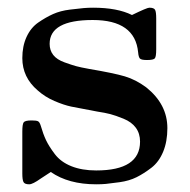

<svg xmlns="http://www.w3.org/2000/svg" viewBox="-20 -473 493 499"><path d="M38 -22V-131Q38 -150 41.5 -155Q45 -160 62 -160Q74 -160 78.5 -158Q83 -156 86 -146Q92 -125 99.5 -109Q107 -93 122.5 -72.5Q138 -52 165.5 -41Q193 -30 230 -30Q344 -30 344 -105Q344 -126 333 -141Q322 -156 301 -164.5Q280 -173 266.5 -176.5Q253 -180 233 -183Q184 -192 165 -196Q146 -200 121.5 -210.5Q97 -221 78 -238Q38 -272 38 -322Q38 -353 49 -377Q60 -401 79.5 -414.5Q99 -428 118 -436.5Q137 -445 161.5 -448Q186 -451 197.5 -452Q209 -453 222 -453Q285 -453 323 -434Q362 -453 368 -453Q380 -453 383 -447.5Q386 -442 386 -425V-345Q386 -326 382.5 -321.5Q379 -317 362 -317Q347 -317 343.5 -321Q340 -325 339 -337Q331 -421 221 -421Q109 -421 109 -359Q109 -342 118.5 -330Q128 -318 147.5 -311Q167 -304 178 -301Q189 -298 211 -294Q276 -283 304.5 -274.5Q333 -266 360 -246Q415 -202 415 -140Q415 -105 404 -78.5Q393 -52 373.5 -37Q354 -22 335 -12.5Q316 -3 291 0.5Q266 4 255 5Q244 6 230 6Q158 6 112 -26L86 -9Q65 6 56 6Q44 6 41 0Q38 -6 38 -22Z"/></svg>

Font: CMU Serif
Style: Bold
Weight: 700
Version: Version 0.7.0